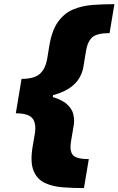

<svg xmlns="http://www.w3.org/2000/svg" viewBox="-20 -790 585 948"><path d="M69.8 -301.3 86.4 -400.4Q147.9 -400.4 176.3 -425Q204.6 -449.7 213.4 -502L223.6 -564.5Q236.3 -641.1 267.3 -683.3Q298.3 -725.6 342 -743.7Q385.7 -761.7 437.7 -765.6Q489.7 -769.5 544.9 -769.5L521 -626.5Q459.5 -626.5 436 -606.2Q412.6 -585.9 404.8 -539.1L391.6 -458.5Q387.2 -432.1 371.3 -404.3Q355.5 -376.5 320.6 -353.3Q285.6 -330.1 225.1 -315.7Q164.6 -301.3 69.8 -301.3ZM394.5 138.7Q339.4 138.7 288.8 134.8Q238.3 130.9 200.4 112.8Q162.6 94.7 145.5 52.5Q128.4 10.3 141.1 -66.4L151.9 -128.9Q160.2 -181.2 140.1 -205.8Q120.1 -230.5 58.1 -230.5L74.7 -329.6Q168.9 -329.6 225.1 -315.2Q281.2 -300.8 308.1 -277.6Q335 -254.4 341.8 -226.6Q348.6 -198.7 344.2 -172.4L330.6 -91.8Q322.8 -45.4 339.6 -24.9Q356.4 -4.4 418.5 -4.4ZM58.1 -230.5 86.4 -400.4H255.4L227.1 -230.5Z"/></svg>

Font: Inter 20pt Black
Style: Italic
Weight: 900
Italic angle: -9.3988°
Version: Version 4.001;git-66647c0bb